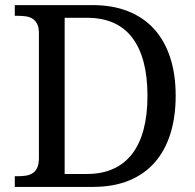

<svg xmlns="http://www.w3.org/2000/svg" viewBox="-20 -734 767 754"><path d="M669.9 -357.9Q669.9 -275.9 649.4 -209.7Q628.9 -143.6 588.4 -96.9Q547.9 -50.3 486.8 -25.1Q425.8 0 344.2 0H38.1V-42H50.8Q67.9 -42 82.8 -44.4Q97.7 -46.9 108.9 -54.4Q120.1 -62 126.5 -76.2Q132.8 -90.3 132.8 -113.8V-604Q132.8 -626 126.2 -639.4Q119.6 -652.8 108.4 -660.2Q97.2 -667.5 82.3 -669.7Q67.4 -671.9 50.8 -671.9H38.1V-713.9H344.2Q421.4 -713.9 481.9 -690.2Q542.5 -666.5 584.2 -621.1Q626 -575.7 647.9 -509.3Q669.9 -442.9 669.9 -357.9ZM320.8 -50.8Q380.4 -50.8 425 -71Q469.7 -91.3 499.5 -130.4Q529.3 -169.4 544.2 -226.6Q559.1 -283.7 559.1 -357.9Q559.1 -506.8 499.8 -585.4Q440.4 -664.1 321.8 -664.1H233.9V-50.8Z"/></svg>

Font: Noto Serif
Style: Regular
Weight: 400
Designer: Monotype Design team
Foundry: Monotype Imaging Inc.
Version: Version 1.02